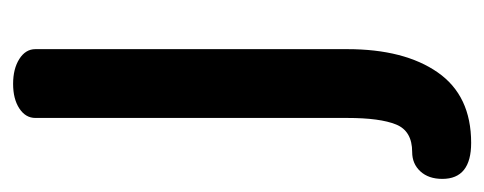

<svg xmlns="http://www.w3.org/2000/svg" viewBox="-281 -271 739 293"><g transform="rotate(-90 88.5 -124.5)"><path d="M160 -440V36Q160 123 124.5 174Q89 225 17 225Q-38 225 -38 181Q-38 160 -26.5 147.5Q-15 135 3 135Q35 135 45 110.5Q55 86 55 36V-440Q55 -455 69.5 -464.5Q84 -474 107 -474Q130 -474 145 -464.5Q160 -455 160 -440Z"/></g></svg>

Font: AkaAcidDosis
Style: SemiBold
Weight: 600
Designer: Edgar Tolentino, Pablo Impallari, Igino Marini, Cyberella
Foundry: Edgar Tolentino, Pablo Impallari, Igino Marini, Cyberella
Version: Version 1.007